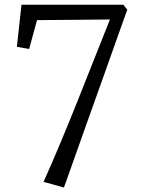

<svg xmlns="http://www.w3.org/2000/svg" viewBox="-20 -645 624 833"><path d="M168.9 144Q205.6 62.5 242.2 -25.1Q278.8 -112.8 314.9 -202.9Q351.1 -293 386.5 -383.3Q421.9 -473.6 457 -560.5L140.6 -557.6L106.4 -432.6L53.2 -441.9L73.2 -624.5H515.1L532.2 -603Q531.7 -601.6 523.7 -579.3Q515.6 -557.1 502.4 -520Q489.3 -482.9 471.9 -434.1Q454.6 -385.3 435.1 -330.3Q415.5 -275.4 394.8 -217.5Q374 -159.7 354.5 -104.7Q335 -49.8 317.6 -0.7Q300.3 48.3 287.1 85.4Q273.9 122.6 265.9 144.8Q257.8 167 257.3 168.5Z"/></svg>

Font: MerriweatherLight
Style: Regular
Weight: 300
Designer: Eben Sorkin ( sorkintype@gmail.com )
Foundry: Eben Sorkin
Version: Version 1.055; ttfautohint (v1.4.1)